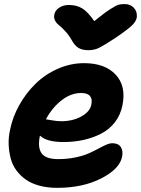

<svg xmlns="http://www.w3.org/2000/svg" viewBox="-20 -864 685 933"><path d="M585.9 -844.2Q613.3 -844.2 630.1 -826.4Q647 -808.6 645 -782.2Q643.6 -763.7 624.8 -743.9Q606 -724.1 540 -679.2Q483.9 -642.6 460.9 -631.3Q438 -620.1 410.2 -620.1Q379.4 -620.1 361.1 -631.3Q342.8 -642.6 329.1 -668Q314.9 -693.4 296.4 -713.1Q277.8 -732.9 266.1 -741.9Q254.4 -751 247.6 -763.9Q240.7 -776.9 244.1 -793.9Q248.5 -814.5 268.3 -827.1Q288.1 -839.8 314.9 -839.8Q352.5 -839.8 379.9 -823Q407.2 -806.2 438 -761.2Q485.8 -800.3 515.1 -819.1Q544.4 -837.9 556.4 -841.1Q568.4 -844.2 585.9 -844.2ZM257.8 48.8Q210.4 48.8 171.6 38.3Q132.8 27.8 106 9Q79.1 -9.8 59.8 -35.9Q40.5 -62 32.2 -93.3Q23.9 -124.5 22.2 -159.9Q20.5 -195.3 28.8 -232.9Q41 -294.4 73.2 -352.5Q105.5 -410.6 151.9 -456.3Q198.2 -502 260.3 -529.5Q322.3 -557.1 388.2 -557.1Q489.7 -557.1 541.7 -501.7Q593.8 -446.3 575.2 -353Q565.9 -305.7 538.3 -270Q510.7 -234.4 470.7 -214.1Q430.7 -193.8 385 -183.8Q339.4 -173.8 288.1 -173.8Q206.5 -173.8 173.8 -205.1V-204.1Q162.1 -146.5 182.4 -118.7Q202.6 -90.8 263.2 -90.8Q307.1 -90.8 345.7 -98.9Q384.3 -106.9 409.7 -118.2Q435.1 -129.4 455.8 -140.6Q476.6 -151.9 494.4 -159.9Q512.2 -168 525.9 -168Q554.7 -168 566.9 -149.7Q579.1 -131.3 573.2 -102.1Q561.5 -43 471.9 2.9Q382.3 48.8 257.8 48.8ZM374 -412.1Q324.7 -412.1 278.8 -376.2Q232.9 -340.3 203.1 -284.2Q207 -284.2 231.7 -279.5Q256.3 -274.9 277.8 -274.9Q333 -274.9 375.2 -298.1Q417.5 -321.3 423.8 -356Q429.7 -382.8 417.2 -397.5Q404.8 -412.1 374 -412.1Z"/></svg>

Font: Shantell Sans Irregular
Style: Bold Italic
Weight: 700
Italic angle: -11.31°
Designer: Stephen Nixon, Anya Danilova, Shantell Martin
Foundry: Arrow Type
Version: Version 1.006;[9816181b4]